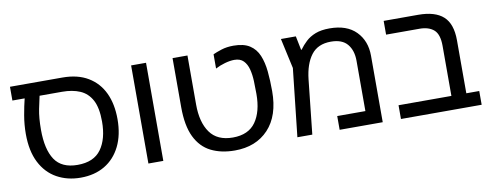

<svg xmlns="http://www.w3.org/2000/svg" viewBox="-55 -866 2913 1141"><g transform="rotate(-10 1401.0 -295.5)"><path d="M356 13Q276 13 213 -22Q150 -57 114.5 -126.5Q79 -196 79 -299Q79 -355 88.5 -410Q98 -465 109 -509H35V-592H351Q443 -592 505.5 -554.5Q568 -517 599.5 -450Q631 -383 631 -292Q631 -197 597 -128.5Q563 -60 501.5 -23.5Q440 13 356 13ZM351 -65Q449 -65 493.5 -127Q538 -189 538 -294Q538 -377 513 -423.5Q488 -470 442.5 -489.5Q397 -509 335 -509H199Q193 -484 182.5 -432Q172 -380 172 -308Q172 -190 213.5 -127.5Q255 -65 351 -65Z M766 0V-592H856V0Z M1286 13Q1204 13 1143 -17.5Q1082 -48 1049 -116Q1016 -184 1016 -296V-592H1106V-296Q1106 -189 1150 -127Q1194 -65 1288 -65Q1382 -65 1426 -127Q1470 -189 1470 -296Q1470 -335 1468.5 -374Q1467 -413 1458.5 -445.5Q1450 -478 1430.5 -498Q1411 -518 1375 -518Q1350 -518 1318 -509Q1286 -500 1260 -486V-572Q1279 -581 1311.5 -591.5Q1344 -602 1385 -602Q1447 -602 1483 -578.5Q1519 -555 1536.5 -513Q1554 -471 1559.5 -415.5Q1565 -360 1565 -296Q1565 -148 1489.5 -67.5Q1414 13 1286 13Z M1965 -604Q2069 -604 2124.5 -547.5Q2180 -491 2180 -401V0H1920V-83H2090V-387Q2090 -449 2058.5 -487Q2027 -525 1959 -525Q1880 -525 1840 -472Q1800 -419 1790 -327L1755 0H1665L1710 -410L1670 -592H1760L1777 -508H1780Q1798 -533 1821.5 -555Q1845 -577 1879.5 -590.5Q1914 -604 1965 -604Z M2290 0V-83H2609V-385Q2609 -455 2578 -482Q2547 -509 2492 -509H2290V-592H2498Q2600 -592 2649.5 -547Q2699 -502 2699 -403V-83H2777V0Z"/></g></svg>

Font: Noto Sans Living
Style: Regular
Weight: 400
Designer: Monotype Design Team
Foundry: Monotype Imaging Inc.
Version: Version 2.013; ttfautohint (v1.8.4.7-5d5b)